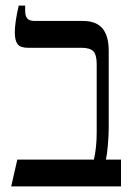

<svg xmlns="http://www.w3.org/2000/svg" viewBox="-20 -667 481 687"><path d="M42 -96H316Q326 -139 326 -193V-437Q326 -471 314 -483.5Q302 -496 272 -496H80Q53 -496 43 -509Q33 -522 33 -551Q33 -587 47 -647H70V-629Q70 -610 77.5 -601Q85 -592 105 -592H277Q324 -592 346.5 -565.5Q369 -539 369 -485V-209Q369 -183 366 -148Q363 -113 359 -96H413V0H20Z"/></svg>

Font: Noto Serif Hebrew Narrow
Style: Regular
Weight: 400
Width: 4
Designer: Monotype Design Team
Foundry: Monotype Imaging Inc.
Version: Version 1.000